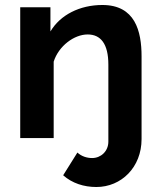

<svg xmlns="http://www.w3.org/2000/svg" viewBox="-20 -553 644 769"><path d="M233 149C269 181 316 196 366 196C466 196 547 117 547 4V-327C547 -429 521 -533 390 -533C299 -533 221 -493 182 -427V-524H61V0H195V-306C215 -369 277 -415 331 -415C383 -415 414 -378 414 -294V14C414 53 384 80 349 80C328 80 306 73 290 58Z"/></svg>

Font: FIGSv2-sans-serif
Style: Bold
Weight: 700
Designer: Matt McInerney, Pablo Impallari, Rodrigo Fuenzalida,Mirko Velimirovic
Foundry: Matt McInerney, Pablo Impallari, Rodrigo Fuenzalida
Version: Version 4.021;hotconv 1.0.109;makeotfexe 2.5.65596